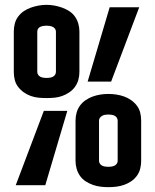

<svg xmlns="http://www.w3.org/2000/svg" viewBox="-20 -765 640 793"><path d="M172 -360Q156 -360 139.5 -361.5Q123 -363 107.5 -368.5Q92 -374 78.5 -383.5Q65 -393 55 -406Q45 -419 41 -435Q37 -451 37 -468V-635Q37 -651 41 -667Q45 -683 55 -696.5Q65 -710 78.5 -719Q92 -728 107.5 -733.5Q123 -739 139.5 -742Q156 -745 172 -745Q189 -745 205 -742Q221 -739 236.5 -733.5Q252 -728 266 -719Q280 -710 289.5 -696.5Q299 -683 303.5 -667Q308 -651 308 -635V-468Q308 -451 303.5 -435Q299 -419 289.5 -406Q280 -393 266 -383.5Q252 -374 236.5 -368.5Q221 -363 205 -361.5Q189 -360 172 -360ZM342 -428 433 -735H555L439 -428ZM172 -443Q179 -443 185.5 -444Q192 -445 197.5 -447.5Q203 -450 207 -455.5Q211 -461 211 -468V-635Q211 -641 207 -646.5Q203 -652 197 -654.5Q191 -657 184.5 -658Q178 -659 172 -659Q166 -659 159.5 -658Q153 -657 147 -654.5Q141 -652 137.5 -646.5Q134 -641 134 -635V-468Q134 -461 138 -455.5Q142 -450 147.5 -447.5Q153 -445 159.5 -444Q166 -443 172 -443ZM428 8Q411 8 395 6Q379 4 363.5 -1.5Q348 -7 334 -16Q320 -25 310.5 -38.5Q301 -52 296.5 -68Q292 -84 292 -100V-267Q292 -284 296.5 -300Q301 -316 310.5 -329Q320 -342 334 -351.5Q348 -361 363.5 -366.5Q379 -372 395 -374.5Q411 -377 428 -377Q444 -377 460.5 -374.5Q477 -372 492.5 -366.5Q508 -361 521.5 -351.5Q535 -342 545 -329Q555 -316 559 -300Q563 -284 563 -267V-100Q563 -84 559 -68Q555 -52 545 -38.5Q535 -25 521.5 -16Q508 -7 492.5 -1.5Q477 4 460.5 6Q444 8 428 8ZM45 0 161 -307H258L167 0ZM428 -76Q434 -76 440.5 -77Q447 -78 452.5 -80.5Q458 -83 462 -88.5Q466 -94 466 -100V-267Q466 -274 462 -279.5Q458 -285 452.5 -287.5Q447 -290 440.5 -291Q434 -292 427 -292Q427 -292 427 -292Q427 -292 427 -292Q421 -292 414.5 -291Q408 -290 402.5 -287Q397 -284 393 -279Q389 -274 389 -267V-100Q389 -94 393 -88.5Q397 -83 402.5 -80.5Q408 -78 414.5 -77Q421 -76 428 -76Z"/></svg>

Font: Iosevka Slab Semibold Extended
Style: Regular
Weight: 600
Width: 7
Monospace: yes
Designer: Belleve Invis
Foundry: Belleve Invis
Version: Version 11.1.0; ttfautohint (v1.8.3)